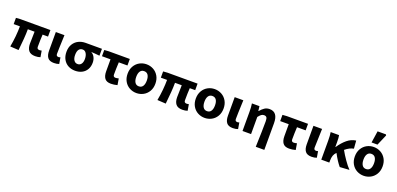

<svg xmlns="http://www.w3.org/2000/svg" viewBox="20 -2129 7426 3592"><g transform="rotate(20 3732.5 -332.5)"><path d="M435 -177 437 -264 440 -415H306Q306 -328 298 -226Q290 -124 276 10L107 0Q127 -106 137.5 -214Q148 -322 148 -415H24V-539L109 -545H708V-415H600Q593 -309 593 -171Q593 -144 606 -133Q619 -122 645 -122Q653 -122 663.5 -124Q674 -126 686 -128L707 -4Q663 12 605 12Q514 12 474.5 -37.5Q435 -87 435 -177Z M816 -176V-545H988L987 -521Q976 -259 976 -170Q976 -144 987.5 -133Q999 -122 1023 -122Q1038 -122 1059 -130L1080 -5Q1057 3 1034.5 7.5Q1012 12 979 12Q890 12 853 -36.5Q816 -85 816 -176Z M1129 -266Q1129 -356 1167.5 -419Q1206 -482 1269.5 -513.5Q1333 -545 1408 -545H1734V-408Q1634 -419 1571 -421V-417Q1613 -395 1637 -347.5Q1661 -300 1661 -240Q1661 -163 1627.5 -105.5Q1594 -48 1535 -17.5Q1476 13 1400 13Q1324 13 1262.5 -19.5Q1201 -52 1165 -115.5Q1129 -179 1129 -266ZM1500 -257Q1500 -322 1474 -366Q1448 -410 1402 -410Q1354 -410 1327.5 -374.5Q1301 -339 1301 -266Q1301 -199 1328 -160Q1355 -121 1401 -121Q1448 -121 1474 -157Q1500 -193 1500 -257Z M1952 -177V-415H1782V-539L1868 -545H2289V-415H2117Q2110 -288 2110 -171Q2110 -145 2122 -133.5Q2134 -122 2156 -122Q2179 -122 2219 -132L2240 -6Q2174 12 2112 12Q2026 12 1989 -37Q1952 -86 1952 -177Z M2344 -273Q2344 -360 2382 -425Q2420 -490 2483 -524.5Q2546 -559 2620 -559Q2694 -559 2757.5 -524.5Q2821 -490 2859 -425Q2897 -360 2897 -273Q2897 -185 2858.5 -120Q2820 -55 2756.5 -21Q2693 13 2620 13Q2547 13 2483.5 -21Q2420 -55 2382 -120Q2344 -185 2344 -273ZM2726 -273Q2726 -344 2699.5 -383.5Q2673 -423 2620 -423Q2569 -423 2542.5 -383Q2516 -343 2516 -273Q2516 -202 2542.5 -161.5Q2569 -121 2620 -121Q2673 -121 2699.5 -161.5Q2726 -202 2726 -273Z M3365 -177 3367 -264 3370 -415H3236Q3236 -328 3228 -226Q3220 -124 3206 10L3037 0Q3057 -106 3067.5 -214Q3078 -322 3078 -415H2954V-539L3039 -545H3638V-415H3530Q3523 -309 3523 -171Q3523 -144 3536 -133Q3549 -122 3575 -122Q3583 -122 3593.5 -124Q3604 -126 3616 -128L3637 -4Q3593 12 3535 12Q3444 12 3404.5 -37.5Q3365 -87 3365 -177Z M3702 -273Q3702 -360 3740 -425Q3778 -490 3841 -524.5Q3904 -559 3978 -559Q4052 -559 4115.5 -524.5Q4179 -490 4217 -425Q4255 -360 4255 -273Q4255 -185 4216.5 -120Q4178 -55 4114.5 -21Q4051 13 3978 13Q3905 13 3841.5 -21Q3778 -55 3740 -120Q3702 -185 3702 -273ZM4084 -273Q4084 -344 4057.5 -383.5Q4031 -423 3978 -423Q3927 -423 3900.5 -383Q3874 -343 3874 -273Q3874 -202 3900.5 -161.5Q3927 -121 3978 -121Q4031 -121 4057.5 -161.5Q4084 -202 4084 -273Z M4377 -176V-545H4549L4548 -521Q4537 -259 4537 -170Q4537 -144 4548.5 -133Q4560 -122 4584 -122Q4599 -122 4620 -130L4641 -5Q4618 3 4595.5 7.5Q4573 12 4540 12Q4451 12 4414 -36.5Q4377 -85 4377 -176Z M5077 -317Q5077 -373 5062 -394.5Q5047 -416 5009 -416Q4980 -416 4955.5 -398Q4931 -380 4901 -341V0H4731V-376Q4731 -479 4720 -545H4870L4881 -453H4886Q4928 -503 4970.5 -531Q5013 -559 5069 -559Q5235 -559 5235 -338V193H5065Q5077 -141 5077 -317Z M5500 -177V-415H5330V-539L5416 -545H5837V-415H5665Q5658 -288 5658 -171Q5658 -145 5670 -133.5Q5682 -122 5704 -122Q5727 -122 5767 -132L5788 -6Q5722 12 5660 12Q5574 12 5537 -37Q5500 -86 5500 -177Z M5945 -176V-545H6117L6116 -521Q6105 -259 6105 -170Q6105 -144 6116.5 -133Q6128 -122 6152 -122Q6167 -122 6188 -130L6209 -5Q6186 3 6163.5 7.5Q6141 12 6108 12Q6019 12 5982 -36.5Q5945 -85 5945 -176Z M6288 -545H6455Q6465 -499 6465 -410V-314H6470Q6540 -418 6618.5 -482.5Q6697 -547 6791 -559L6803 -402Q6759 -393 6721 -374Q6683 -355 6636 -317Q6682 -234 6743 -146Q6804 -58 6860 0L6671 12Q6599 -73 6523 -216Q6489 -182 6474 -141Q6459 -100 6459 -33V0H6299V-376Q6299 -481 6288 -545Z M6868 -273Q6868 -360 6906 -425Q6944 -490 7007 -524.5Q7070 -559 7144 -559Q7218 -559 7281.5 -524.5Q7345 -490 7383 -425Q7421 -360 7421 -273Q7421 -185 7382.5 -120Q7344 -55 7280.5 -21Q7217 13 7144 13Q7071 13 7007.5 -21Q6944 -55 6906 -120Q6868 -185 6868 -273ZM7250 -273Q7250 -344 7223.5 -383.5Q7197 -423 7144 -423Q7093 -423 7066.5 -383Q7040 -343 7040 -273Q7040 -202 7066.5 -161.5Q7093 -121 7144 -121Q7197 -121 7223.5 -161.5Q7250 -202 7250 -273ZM7108 -858H7274L7284 -840L7191 -624H7073Z"/></g></svg>

Font: Nebula Sans Bold
Style: Regular
Weight: 700
Designer: Paul D. Hunt for Adobe (as Source Sans)
Foundry: Nebula Entertainment & Broadcasting LLC
Version: Version 1.010